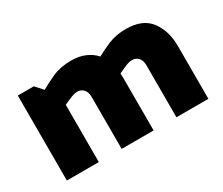

<svg xmlns="http://www.w3.org/2000/svg" viewBox="-91 -725 1099 947"><g transform="rotate(-30 458.0 -251.0)"><path d="M509 -447Q539 -464 583.5 -483Q628 -502 685 -502Q780 -502 823 -444.5Q866 -387 866 -300V0H684V-296Q684 -324 670 -339Q656 -354 635 -354Q618 -354 596 -344.5Q574 -335 553 -325Q553 -319 553.5 -312.5Q554 -306 554 -300V0H372V-296Q372 -324 358 -339Q344 -354 323 -354Q308 -354 285.5 -345Q263 -336 242 -326V0H60V-484H151L189 -442Q219 -460 265.5 -481Q312 -502 373 -502Q419 -502 453 -487Q487 -472 509 -447Z"/></g></svg>

Font: Palanquin Dark
Style: Bold
Weight: 700
Designer: Pria Ravichandran
Version: Version 1.000